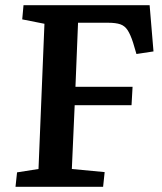

<svg xmlns="http://www.w3.org/2000/svg" viewBox="-20 -723 625 743"><path d="M46 -56 129 -69 152 -631 66 -648 71 -703H559L574 -524L508 -514L495 -558Q485 -589 474 -606Q463 -623 445.5 -629Q428 -635 398 -635H282L272 -387H493L489 -316H269L258 -69L385 -57L379 0H40Z"/></svg>

Font: Literata 18pt SemiBold
Style: Italic
Weight: 600
Italic angle: -2°
Designer: Latin by Veronika Burian and Jose Scaglione. Greek by Irene Vlachou. Cyrillic by Vera Evstafieva
Foundry: TypeTogether
Version: Version 3.103;gftools[0.9.29]